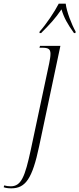

<svg xmlns="http://www.w3.org/2000/svg" viewBox="-152 -786 432 1046"><path d="M64 -614 63 -606H72C120 -654 149 -685 183 -735C197 -688 216 -655 251 -606H259L260 -614C239 -651 211 -722 206 -766H168C145 -721 99 -653 64 -614ZM-90 240C-13 240 24 187 61 12L177 -536H66L63 -526H76C110 -526 123 -520 123 -493C123 -477 120 -462 116 -441L16 29C-16 177 -36 229 -94 229C-106 229 -120 227 -129 224L-132 234C-121 238 -109 240 -90 240Z"/></svg>

Font: Noto Serif Display ExtraCondensed ExtraLight
Style: Italic
Weight: 200
Width: 2
Italic angle: -12°
Designer: Monotype Design Team
Foundry: Monotype Imaging Inc.
Version: Version 2.009